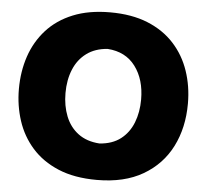

<svg xmlns="http://www.w3.org/2000/svg" viewBox="-57 -896 1045 972"><g transform="rotate(5 465.5 -409.5)"><path d="M469.7 16.1Q355.5 16.1 273.7 -18.3Q191.9 -52.7 139.4 -112.1Q86.9 -171.4 62 -247.8Q37.1 -324.2 37.1 -408.2Q37.1 -497.6 63.2 -575Q89.4 -652.3 142.3 -710.9Q195.3 -769.5 275.6 -802.2Q356 -835 464.4 -835Q574.2 -835 655.3 -802Q736.3 -769 789.8 -710.4Q843.3 -651.9 869.6 -574.5Q896 -497.1 896 -408.7Q896 -286.6 847.7 -190.7Q799.3 -94.7 704.3 -39.3Q609.4 16.1 469.7 16.1ZM467.3 -168.9Q532.2 -173.3 574.5 -205.8Q616.7 -238.3 637.5 -291.3Q658.2 -344.2 658.2 -408.7Q658.2 -510.7 608.6 -576.9Q559.1 -643.1 467.3 -649.4Q403.8 -645 360.6 -613Q317.4 -581.1 295.7 -528.3Q273.9 -475.6 273.9 -408.7Q273.9 -343.8 294.9 -290.8Q315.9 -237.8 358.9 -205.6Q401.9 -173.3 467.3 -168.9Z"/></g></svg>

Font: Pinar-DS1-FD ExtraBold
Style: Regular
Weight: 800
Designer: Amin Abedi
Version: Version 2.000